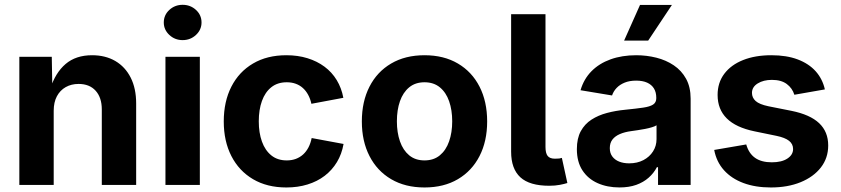

<svg xmlns="http://www.w3.org/2000/svg" viewBox="-20 -788 3585 818"><path d="M208.8 -316.1V0H62.4V-545.9H200.6L203 -409.6H194.2Q215.7 -477.9 259.4 -515.3Q303.2 -552.7 372.3 -552.7Q429.1 -552.7 471.3 -528.1Q513.4 -503.4 536.8 -457.3Q560.1 -411.3 560.1 -347.2V0H413.7V-321.7Q413.7 -372.5 387.4 -401.5Q361.2 -430.4 314.9 -430.4Q284 -430.4 260 -416.9Q236 -403.3 222.4 -377.9Q208.8 -352.4 208.8 -316.1Z M684.9 0V-545.9H831.4V0ZM758.1 -617.1Q725 -617.1 701.4 -639.2Q677.8 -661.3 677.8 -692.2Q677.8 -723.8 701.4 -745.7Q725 -767.5 758.1 -767.5Q791.3 -767.5 815 -745.7Q838.6 -723.9 838.6 -692.3Q838.6 -661.3 815 -639.2Q791.3 -617.1 758.1 -617.1Z M1200 10.7Q1117.9 10.7 1058 -24.6Q998.1 -59.9 965.7 -123.3Q933.3 -186.6 933.3 -270.6Q933.3 -355.2 965.7 -418.7Q998.1 -482.2 1058 -517.4Q1117.9 -552.7 1200 -552.7Q1248.8 -552.7 1289.7 -540.1Q1330.7 -527.5 1362.4 -504Q1394.1 -480.5 1414.5 -446.9Q1435 -413.2 1442.8 -371.3L1306.7 -345.8Q1302.1 -367 1292.9 -383.9Q1283.8 -400.9 1270.5 -412.9Q1257.3 -424.9 1239.9 -431.2Q1222.6 -437.5 1201.6 -437.5Q1162.4 -437.5 1136 -416.4Q1109.5 -395.4 1096 -357.9Q1082.5 -320.5 1082.5 -271.1Q1082.5 -222.4 1096 -184.8Q1109.5 -147.3 1136 -125.9Q1162.4 -104.6 1201.6 -104.6Q1222.9 -104.6 1240.4 -111.1Q1257.9 -117.7 1271.5 -130Q1285.1 -142.4 1294.3 -160.2Q1303.5 -177.9 1307.8 -199.9L1443.7 -174.7Q1436.1 -131.5 1415.5 -97.4Q1395 -63.3 1363.3 -39Q1331.6 -14.8 1290.3 -2.1Q1249 10.7 1200 10.7Z M1788.6 10.7Q1706.5 10.7 1646.5 -24.6Q1586.5 -59.9 1554.1 -123.3Q1521.6 -186.6 1521.6 -270.6Q1521.6 -355.2 1554.1 -418.7Q1586.5 -482.2 1646.5 -517.4Q1706.5 -552.7 1788.6 -552.7Q1871 -552.7 1930.8 -517.4Q1990.7 -482.2 2023.1 -418.7Q2055.5 -355.2 2055.5 -270.6Q2055.5 -186.6 2023.1 -123.3Q1990.7 -59.9 1930.8 -24.6Q1871 10.7 1788.6 10.7ZM1788.6 -104.6Q1827.7 -104.6 1854 -126.3Q1880.3 -148.1 1893.4 -185.8Q1906.6 -223.5 1906.6 -271.1Q1906.6 -319.2 1893.4 -356.8Q1880.3 -394.3 1854 -415.9Q1827.7 -437.5 1788.6 -437.5Q1749.5 -437.5 1723.3 -415.9Q1697.1 -394.3 1684 -356.9Q1670.9 -319.5 1670.9 -271.1Q1670.9 -223.5 1684 -185.8Q1697.1 -148.1 1723.3 -126.3Q1749.5 -104.6 1788.6 -104.6Z M2320 3.4Q2236.3 3.4 2196.9 -32.7Q2157.6 -68.9 2157.6 -141.7V-727.5H2304V-161.8Q2304 -135.5 2313.2 -123.7Q2322.4 -111.9 2344.4 -111.9Q2356.2 -111.9 2362.6 -112.7Q2369 -113.6 2373.8 -115.3L2397.2 -8.3Q2385.4 -4.4 2365.3 -0.5Q2345.2 3.4 2320 3.4Z M2619.2 10.6Q2567.2 10.6 2526 -7.8Q2484.9 -26.1 2461.3 -62.4Q2437.7 -98.7 2437.7 -152.6Q2437.7 -198.5 2454.4 -229.1Q2471.1 -259.7 2500.1 -278.4Q2529.2 -297.1 2566.1 -306.8Q2603 -316.6 2643.5 -320.4Q2690.8 -325.2 2719.8 -329.4Q2748.8 -333.6 2762.4 -342.5Q2776 -351.5 2776 -369.2V-371.6Q2776 -394.9 2766.1 -411.1Q2756.1 -427.3 2737.1 -435.9Q2718 -444.5 2690.2 -444.5Q2662.2 -444.5 2641.3 -436Q2620.3 -427.4 2606.9 -413.2Q2593.5 -399 2587.6 -381.3L2453.3 -403.6Q2467.2 -451.3 2499.9 -484.5Q2532.7 -517.7 2581.3 -535.2Q2630 -552.7 2690.7 -552.7Q2734.6 -552.7 2776.1 -542.3Q2817.6 -531.9 2850.6 -509.7Q2883.6 -487.6 2903 -452.4Q2922.4 -417.2 2922.4 -367.5V0H2783.5V-75.8H2778.7Q2765.5 -50.4 2743.5 -31Q2721.6 -11.5 2690.7 -0.4Q2659.8 10.6 2619.2 10.6ZM2660.5 -92.1Q2695.1 -92.1 2721.3 -105.9Q2747.4 -119.6 2762.2 -143Q2777.1 -166.4 2777.1 -195.2V-254.2Q2770.4 -249.7 2757.3 -245.8Q2744.2 -241.8 2728.2 -238.7Q2712.1 -235.6 2696.4 -233.3Q2680.8 -231 2668.6 -229.3Q2641.6 -225.7 2621.1 -216.9Q2600.7 -208.2 2589.3 -193.6Q2578 -179 2578 -156.9Q2578 -135.7 2588.7 -121.3Q2599.4 -106.9 2617.9 -99.5Q2636.5 -92.1 2660.5 -92.1ZM2639 -615.1 2706.8 -767.1H2842.7L2741.6 -615.1Z M3264.2 10.7Q3198.3 10.7 3147.4 -8.2Q3096.6 -27.1 3064.5 -62.8Q3032.3 -98.6 3022.8 -149.2L3159.3 -172.6Q3170 -134.6 3196.8 -115.6Q3223.6 -96.5 3268.5 -96.5Q3310.3 -96.5 3334.6 -112.5Q3358.9 -128.5 3358.9 -153Q3358.9 -174.4 3341.7 -188.1Q3324.4 -201.7 3288.3 -209.2L3194.4 -228.5Q3115.4 -244.8 3076.4 -283.5Q3037.3 -322.2 3037.3 -383.5Q3037.3 -435.9 3065.9 -473.8Q3094.5 -511.7 3146 -532.2Q3197.5 -552.7 3266.4 -552.7Q3331.2 -552.7 3378.6 -534.8Q3425.9 -516.9 3455.1 -484.4Q3484.2 -451.8 3494.3 -407.1L3364.3 -384.3Q3355.8 -412.2 3332.1 -430Q3308.5 -447.7 3268.7 -447.7Q3232.5 -447.7 3208.1 -432.5Q3183.7 -417.3 3183.7 -392.3Q3183.7 -371.8 3199.4 -357.6Q3215.2 -343.4 3253.8 -335.3L3351.9 -315.8Q3431.2 -299.8 3469.8 -263.3Q3508.5 -226.8 3508.5 -168.3Q3508.5 -114.7 3477.2 -74.4Q3445.9 -34.2 3390.8 -11.7Q3335.8 10.7 3264.2 10.7Z"/></svg>

Font: Adwaita Sans
Style: Regular
Weight: 400
Designer: Rasmus Andersson
Foundry: rsms
Version: Version 4.001;git-9221beed3